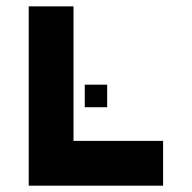

<svg xmlns="http://www.w3.org/2000/svg" viewBox="-20 -587 606 607"><path d="M212.4 -141.6H495.6V0H70.8V-566.9H212.4ZM318.8 -248H248V-319.3H318.8Z"/></svg>

Font: Blazma
Style: Regular
Weight: 400
Designer: GGBotNet
Version: 1.00